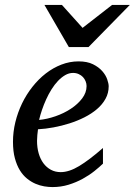

<svg xmlns="http://www.w3.org/2000/svg" viewBox="-20 -740 542 772"><path d="M328.1 -394Q328.1 -403.8 324.2 -413.3Q320.3 -422.9 313.5 -430.2Q306.6 -437.5 296.4 -442.1Q286.1 -446.8 273.9 -446.8Q257.3 -446.8 242.2 -438Q227.1 -429.2 213.1 -414.6Q199.2 -399.9 187.3 -380.9Q175.3 -361.8 165.8 -340.8Q156.2 -319.8 148.9 -298.3Q141.6 -276.9 137.2 -257.8Q168.9 -260.7 202.9 -272.5Q236.8 -284.2 264.6 -302.5Q292.5 -320.8 310.3 -344.2Q328.1 -367.7 328.1 -394ZM417 -393.1Q417 -365.7 404.3 -342.8Q391.6 -319.8 369.9 -301.3Q348.1 -282.7 319.6 -268.3Q291 -253.9 259.5 -243.9Q228 -233.9 195.3 -227.8Q162.6 -221.7 132.8 -220.2Q131.3 -210.4 130.1 -196.8Q128.9 -183.1 128.9 -173.8Q128.9 -146.5 135.5 -123.5Q142.1 -100.6 154.5 -83.7Q167 -66.9 184.6 -57.4Q202.1 -47.9 224.1 -47.9Q257.8 -47.9 298.3 -72.3Q338.9 -96.7 394 -145V-82Q379.9 -68.4 359.4 -52Q338.9 -35.6 312.7 -21.2Q286.6 -6.8 255.9 2.7Q225.1 12.2 190.9 12.2Q175.8 12.2 158 9.3Q140.1 6.3 122.6 -1.2Q105 -8.8 88.6 -22Q72.3 -35.2 59.8 -55.4Q47.4 -75.7 39.8 -103.8Q32.2 -131.8 32.2 -169.9Q32.2 -209.5 41.7 -248.8Q51.3 -288.1 68.6 -324Q85.9 -359.9 110.4 -390.9Q134.8 -421.9 164.1 -444.6Q193.4 -467.3 226.8 -480.2Q260.3 -493.2 295.9 -493.2Q330.6 -493.2 353.8 -481.7Q377 -470.2 391.1 -454.1Q405.3 -438 411.1 -420.9Q417 -403.8 417 -393.1ZM335.9 -550.8H256.8L158.7 -720.2H229L312 -627.9L430.7 -720.2H502Z"/></svg>

Font: Charis SIL Am
Style: Italic
Weight: 400
Italic angle: -11°
Foundry: SIL International
Version: Version 5.000